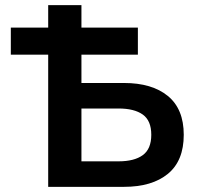

<svg xmlns="http://www.w3.org/2000/svg" viewBox="-20 -725 767 745"><path d="M22 -513V-618H515V-513ZM261 0V-99H440Q501 -99 534 -123Q567 -147 567 -202Q567 -257 534 -280.5Q501 -304 440 -304H261V-403H461Q570 -403 631.5 -352.5Q693 -302 693 -202Q693 -101 631.5 -50.5Q570 0 461 0ZM167 0V-705H296V0Z"/></svg>

Font: TikTok Sans 24pt SemiBold
Style: Regular
Weight: 600
Version: Version 4.000